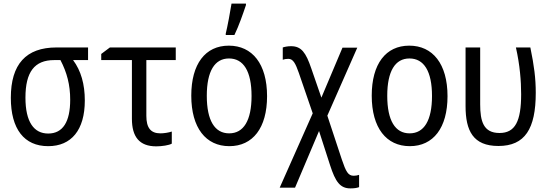

<svg xmlns="http://www.w3.org/2000/svg" viewBox="-20 -800 3040 1064"><path d="M247 10C375 10 450 -79 450 -243C450 -333 429 -408 385 -467H468V-537H293C124 -537 40 -444 40 -258C40 -85 114 10 247 10ZM247 -60C168 -60 121 -124 121 -259C121 -401 171 -467 280 -467H315C351 -398 369 -330 369 -247C369 -126 329 -60 247 -60Z M846 11C877 11 917 5 932 -4V-71C914 -65 888 -61 869 -61C815 -61 791 -92 791 -158V-467H954V-537H589L541 -501V-467H711V-142C711 -42 752 11 846 11Z M1231 -614V-606H1279C1303 -655 1327 -724 1343 -772V-780H1263C1259 -751 1239 -644 1231 -614ZM1251 10C1381 10 1460 -91 1460 -267C1460 -446 1378 -547 1248 -547C1118 -547 1040 -446 1040 -270C1040 -91 1121 10 1251 10ZM1250 -61C1170 -61 1126 -132 1126 -269C1126 -406 1170 -476 1249 -476C1329 -476 1374 -406 1374 -268C1374 -132 1330 -61 1250 -61Z M1922 244C1942 244 1957 242 1970 237V169C1961 172 1951 174 1940 174C1909 174 1897 151 1874 83L1794 -159L1960 -536H1878L1761 -259L1705 -421C1675 -509 1650 -544 1593 -544C1575 -544 1559 -541 1547 -537V-469C1555 -472 1566 -474 1578 -474C1605 -474 1618 -447 1636 -396L1713 -172L1530 240H1615L1748 -74L1809 115C1839 208 1865 244 1922 244Z M2251 10C2381 10 2460 -91 2460 -267C2460 -446 2378 -547 2248 -547C2118 -547 2040 -446 2040 -270C2040 -91 2121 10 2251 10ZM2250 -61C2170 -61 2126 -132 2126 -269C2126 -406 2170 -476 2249 -476C2329 -476 2374 -406 2374 -268C2374 -132 2330 -61 2250 -61Z M2742 9C2889 9 2949 -86 2949 -286C2949 -366 2940 -435 2919 -537H2839C2861 -440 2868 -350 2868 -278C2868 -128 2835 -63 2748 -63C2659 -63 2641 -128 2641 -222V-537H2560V-212C2560 -75 2602 9 2742 9Z"/></svg>

Font: Noto Sans Mono ExtraCondensed
Style: Regular
Weight: 400
Width: 2
Designer: Monotype Design Team
Foundry: Monotype Imaging Inc.
Version: Version 2.014